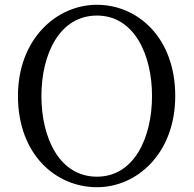

<svg xmlns="http://www.w3.org/2000/svg" viewBox="-20 -766 809 802"><path d="M153 -365C153 -537 227 -701 385 -701C541 -701 615 -537 615 -365C615 -192 541 -28 385 -28C227 -28 153 -192 153 -365ZM385 -746C214 -746 55 -601 55 -365C55 -121 213 16 385 16C555 16 712 -128 712 -365C712 -609 555 -746 385 -746Z"/></svg>

Font: Source Han Serif AKR9
Style: Regular
Weight: 400
Designer: Ryoko NISHIZUKA 西塚涼子 (kana & ideographs); Frank Grießhammer (Latin, Greek & Cyrillic); Sandoll Communications 산돌커뮤니케이션, 
Foundry: Adobe Systems Incorporated
Version: Version 1.005;hotconv 1.0.107;makeotfexe 2.5.65593